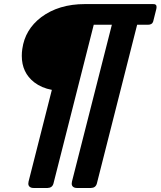

<svg xmlns="http://www.w3.org/2000/svg" viewBox="-20 -727 788 942"><path d="M439.9 -605.5 242.2 173.8Q236.3 194.8 212.9 195.3H145.5Q139.2 195.3 133.8 193.8Q114.7 187.5 120.1 164.1L234.4 -286.1Q184.1 -295.4 147.9 -323.2Q86.9 -370.6 86.9 -453.1Q86.9 -470.2 89.4 -486.8Q102.5 -582 182.1 -642.6Q268.1 -707 396.5 -707H730.5Q734.4 -707 738.3 -706.5Q751.5 -703.6 747.1 -683.6L732.4 -625Q731.9 -622.6 731 -620.1Q726.1 -605.5 705.1 -605.5H652.8L455.1 173.8Q449.2 194.8 425.8 195.3H358.4Q352.1 195.3 346.7 193.8Q327.6 187.5 333 164.1L528.8 -605.5Z"/></svg>

Font: Allan
Style: Bold
Weight: 700
Version: Version 1.005